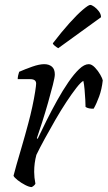

<svg xmlns="http://www.w3.org/2000/svg" viewBox="-20 -761 438 781"><path d="M109 0Q99 0 82.5 -8.5Q66 -17 52 -28Q38 -39 35 -46Q38 -59 47 -90.5Q56 -122 69 -166Q82 -210 95 -259Q104 -292 111.5 -327Q119 -362 123 -388Q127 -414 127 -421Q127 -439 103 -439H52Q52 -446 54 -455Q56 -464 58 -469Q83 -480 111.5 -490Q140 -500 160 -500Q179 -500 191 -490Q203 -480 203 -458Q203 -447 195 -415.5Q187 -384 175.5 -343.5Q164 -303 151.5 -264Q139 -225 130 -199L133 -196Q149 -230 169.5 -271Q190 -312 212.5 -352.5Q235 -393 258 -426.5Q281 -460 302 -480Q323 -500 341 -500Q353 -500 366 -486.5Q379 -473 388 -457Q397 -441 398 -434Q394 -398 383.5 -369Q373 -340 361 -319Q340 -318 328 -326Q328 -334 327 -354.5Q326 -375 324 -397Q322 -419 319 -432Q309 -427 291 -404Q273 -381 250.5 -347Q228 -313 205.5 -274Q183 -235 162.5 -197.5Q142 -160 128 -131Q119 -98 119 -62Q119 -39 124 -14Q123 -11 119 -7Q115 -3 109 0ZM217 -565Q211 -568 203 -574.5Q195 -581 195 -585Q231 -632 262.5 -667Q294 -702 317 -721.5Q340 -741 347 -741Q353 -741 363.5 -733.5Q374 -726 382.5 -714.5Q391 -703 391 -691Z"/></svg>

Font: Texturina 72pt 72pt Light
Style: Italic
Weight: 300
Italic angle: -11°
Designer: Guillermo Torres Carreño
Foundry: Omnibus-Type
Version: Version 1.002; ttfautohint (v1.8.3)